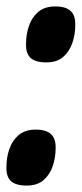

<svg xmlns="http://www.w3.org/2000/svg" viewBox="-30 -572 254 597"><path d="M-10 -53Q-10 -82 -1 -108.5Q8 -135 28 -152Q48 -169 81 -169Q114 -169 129 -154.5Q144 -140 143 -111Q143 -82 134 -55.5Q125 -29 105.5 -12Q86 5 53 5Q19 5 4 -9Q-11 -23 -10 -53ZM51 -436Q51 -465 60 -491.5Q69 -518 89 -535Q109 -552 142 -552Q175 -552 190 -537.5Q205 -523 204 -494Q204 -465 195 -438.5Q186 -412 166.5 -395Q147 -378 114 -378Q80 -378 65 -392Q50 -406 51 -436Z"/></svg>

Font: Georama SemiCondensed
Style: Bold Italic
Weight: 700
Width: 4
Italic angle: -9°
Designer: Jean-Baptiste Levee
Foundry: Production Type
Version: Version 1.000